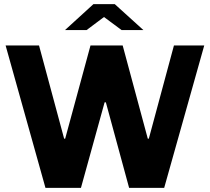

<svg xmlns="http://www.w3.org/2000/svg" viewBox="-20 -905 1012 925"><path d="M566 -760 481 -823 397 -760H293L430 -885H533L671 -760ZM7 -686H168L289 -237H294L416 -686H571L692 -237H697L818 -686H964L771 0H602L490 -412H484L370 0H199Z"/></svg>

Font: Chivo
Style: Bold
Weight: 700
Designer: Hector Gatti
Foundry: Omnibus-Type
Version: Version 1.007;PS 001.007;hotconv 1.0.88;makeotf.lib2.5.64775